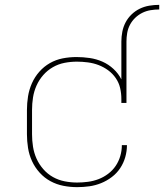

<svg xmlns="http://www.w3.org/2000/svg" viewBox="-20 -763 676 791"><path d="M480 -592Q480 -612 484 -632.5Q488 -653 497.5 -671Q507 -689 522 -703.5Q537 -718 555.5 -727Q574 -736 594.5 -739.5Q615 -743 636 -743V-724Q618 -724 600 -721Q582 -718 566 -710Q550 -702 537 -689.5Q524 -677 515.5 -661Q507 -645 504 -627Q501 -609 501 -592ZM298 8Q269 8 241 2.5Q213 -3 188 -16.5Q163 -30 143.5 -51.5Q124 -73 112 -99Q100 -125 95.5 -153.5Q91 -182 91 -210V-310Q91 -338 95.5 -366Q100 -394 111.5 -420Q123 -446 142 -467.5Q161 -489 185.5 -503Q210 -517 238 -522.5Q266 -528 295 -528Q322 -528 349.5 -524Q377 -520 402 -509Q427 -498 447.5 -479Q468 -460 480 -436V-592H501V-339H480V-355Q480 -378 475 -400Q470 -422 457 -441Q444 -460 425.5 -473.5Q407 -487 386 -495Q365 -503 342 -506Q319 -509 297 -509Q271 -509 245.5 -504Q220 -499 197.5 -486Q175 -473 158 -453.5Q141 -434 130.5 -410.5Q120 -387 116 -361.5Q112 -336 112 -310V-210Q112 -184 116 -158.5Q120 -133 130.5 -109.5Q141 -86 158.5 -66Q176 -46 198.5 -33.5Q221 -21 246.5 -16Q272 -11 298 -11Q320 -11 342.5 -14Q365 -17 386 -25Q407 -33 425.5 -47Q444 -61 456.5 -79.5Q469 -98 475.5 -120Q482 -142 482 -165H503Q503 -140 496 -115.5Q489 -91 475 -70Q461 -49 440.5 -33.5Q420 -18 396.5 -8.5Q373 1 348 4.5Q323 8 298 8Z"/></svg>

Font: Iosevka Aile Thin
Style: Regular
Weight: 100
Designer: Belleve Invis
Foundry: Belleve Invis
Version: Version 31.1.0; ttfautohint (v1.8.4)